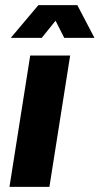

<svg xmlns="http://www.w3.org/2000/svg" viewBox="-20 -730 389 750"><path d="M17 0 98 -513H254L173 0ZM22 -582 130 -710H282L349 -582H231L197 -649L143 -582Z"/></svg>

Font: MuseoModerno Thin
Style: Bold Italic
Weight: 700
Italic angle: -9°
Version: Version 1.003